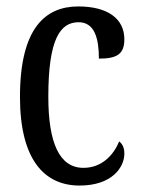

<svg xmlns="http://www.w3.org/2000/svg" viewBox="-20 -566 437 596"><path d="M227 10C328 10 366 -47 366 -89C366 -108 360 -119 350 -127C332 -84 296 -45 239 -45C164 -45 130 -123 130 -266C130 -445 167 -497 224 -497C274 -497 287 -446 287 -384C343 -384 366 -398 366 -444C366 -509 313 -546 223 -546C121 -546 42 -479 42 -265C42 -70 118 10 227 10Z"/></svg>

Font: Noto Serif Ethiopic XCn
Style: Regular
Weight: 400
Width: 2
Designer: Monotype Design Team
Foundry: Monotype Imaging Inc.
Version: Version 2.102